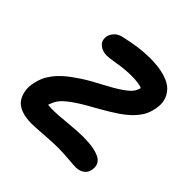

<svg xmlns="http://www.w3.org/2000/svg" viewBox="-170 -812 986 986"><g transform="rotate(45 322.5 -319.5)"><path d="M188 15.1Q143.6 15.1 112.5 2.7Q81.5 -9.8 67.1 -31Q52.7 -52.2 47.9 -80.8Q43 -109.4 50.8 -141.1Q55.7 -164.1 64 -183.8Q72.3 -203.6 90.3 -227.8Q108.4 -252 135.3 -275.4Q162.1 -298.8 205.3 -327.1Q248.5 -355.5 306.2 -384.8Q365.2 -416 397.2 -438.2Q429.2 -460.4 440.9 -476.1Q452.6 -491.7 457 -511.2Q433.1 -522 377.9 -522Q335 -522 282.7 -513.4Q230.5 -504.9 215.8 -504.9Q182.6 -504.9 161.1 -523.9Q139.6 -543 146 -576.2Q150.9 -595.7 166.3 -610.6Q181.6 -625.5 207 -630.9Q306.2 -653.8 381.8 -653.8Q445.8 -653.8 490.7 -640.1Q535.6 -626.5 557.1 -603Q578.6 -579.6 585.4 -552Q592.3 -524.4 585.9 -492.2Q580.1 -462.9 569.6 -441.2Q559.1 -419.4 535.4 -393.1Q511.7 -366.7 470 -338.1Q428.2 -309.6 363.8 -273.9Q293.9 -235.8 255.9 -208Q217.8 -180.2 204.1 -160.9Q190.4 -141.6 181.2 -113.8Q194.3 -111.8 224.1 -111.8Q249 -111.8 316.4 -118.4Q383.8 -125 426.8 -125Q504.9 -125 545.4 -104.5Q585.9 -84 576.2 -36.1Q572.8 -14.2 554.2 -0.5Q535.6 13.2 509.8 13.2Q491.2 13.2 450.4 9.5Q409.7 5.9 370.1 5.9Q335.4 5.9 273.7 10.5Q211.9 15.1 188 15.1Z"/></g></svg>

Font: Shantell Sans Irregular Bouncy
Style: Italic
Weight: 600
Italic angle: -11.31°
Designer: Stephen Nixon, Anya Danilova, Shantell Martin
Foundry: Arrow Type
Version: Version 1.006;[9816181b4]